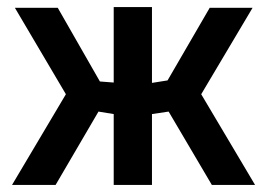

<svg xmlns="http://www.w3.org/2000/svg" viewBox="-20 -522 755 542"><path d="M166 -256 22 -500H143L262 -292L301 -289V-502H409V-288L453 -295L572 -500H693L548 -256L700 0H578L456 -207L409 -200V0H301V-200L258 -207L137 0H14Z"/></svg>

Font: Titillium Web[RUS by Daymarius]
Style: Regular
Weight: 600
Designer: Cyrillization by Daymarius
Foundry: Cyrillization by Daymarius
Version: Version 1.002 September 11, 2018